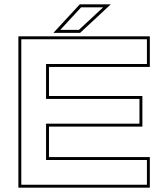

<svg xmlns="http://www.w3.org/2000/svg" viewBox="-20 -868 778 888"><path d="M65 0V-700H673V-558.5H206.5V-424H638.5V-282.5H206.5V-141.5H673V0ZM78.5 -13.5H659.5V-128H193V-296H625V-410.5H193V-572H659.5V-686.5H78.5ZM227 -716 349 -848H492.5L350.5 -716ZM259 -730H345L457 -834H355Z"/></svg>

Font: Tourney Expanded Thin
Style: Regular
Weight: 100
Width: 7
Designer: Tyler Finck
Foundry: Etcetera Type Co
Version: Version 1.010; ttfautohint (v1.8.3)